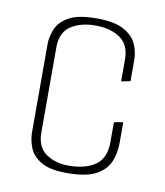

<svg xmlns="http://www.w3.org/2000/svg" viewBox="-62 -527 502 584"><g transform="rotate(10 189.0 -235.5)"><path d="M183 4Q130 4 103 -12Q76 -28 66.5 -52Q57 -76 57 -99V-372Q57 -395 67 -419Q77 -443 105.5 -459Q134 -475 191 -475Q246 -475 275 -459Q304 -443 314.5 -419Q325 -395 325 -372V-305L297 -299V-367Q297 -412 267.5 -432.5Q238 -453 191 -453Q145 -453 115 -433Q85 -413 85 -367V-104Q85 -59 114 -39Q143 -19 183 -19Q236 -19 266.5 -40.5Q297 -62 297 -112V-173L325 -178V-114Q325 -83 314 -56Q303 -29 272.5 -12.5Q242 4 183 4Z"/></g></svg>

Font: Smooch Sans ExtraLight
Style: Regular
Weight: 200
Designer: Robert E. Leuschke
Foundry: Robert E. Leuschke
Version: Version 1.010; ttfautohint (v1.8.3)